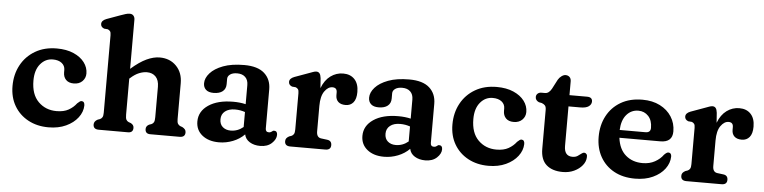

<svg xmlns="http://www.w3.org/2000/svg" viewBox="-46 -970 4803 1207"><g transform="rotate(5 2356.0 -366.0)"><path d="M492 -345Q492 -316 471.8 -296Q451.5 -276 418 -276Q385.5 -276 368.5 -293.8Q351.5 -311.5 351.5 -340.5V-355.5Q351.5 -382 330.8 -398.5Q310 -415 274.5 -415Q227.5 -415 195.8 -377Q164 -339 164 -272.5Q164 -185 210 -139.2Q256 -93.5 325 -93.5Q371 -93.5 401 -110.5Q431 -127.5 450.5 -153.5Q460 -162 465.5 -166Q471 -170 477.5 -170Q496.5 -169 496.5 -143.5Q495.5 -103 468.2 -67.2Q441 -31.5 393.5 -9.5Q346 12.5 283.5 12.5Q211 12.5 155 -17.8Q99 -48 67.5 -101.8Q36 -155.5 36 -227Q36 -301 67.8 -359.5Q99.5 -418 157.5 -452Q215.5 -486 293.5 -486Q355 -486 399.5 -466.5Q444 -447 468 -415Q492 -383 492 -345Z M763 -708.5V-398.5Q816 -445 860 -465.5Q904 -486 943 -486Q1007 -486 1047.5 -444.5Q1088 -403 1088 -336V-109.5Q1088 -89.5 1093.2 -80.8Q1098.5 -72 1108 -67.5L1122 -62.5Q1133 -56.5 1139 -49.2Q1145 -42 1145 -30.5Q1145 0 1110 0H925Q893 0 893 -30.5Q893 -49 912 -59L927.5 -64.5Q937.5 -69 942.2 -78.2Q947 -87.5 947 -109.5V-301Q947 -343 926.2 -364.8Q905.5 -386.5 870.5 -386.5Q847.5 -386.5 821.2 -376Q795 -365.5 767 -340L763 -337V-109.5Q763 -87.5 767.8 -78.2Q772.5 -69 782.5 -64.5L797.5 -59Q816.5 -49 816.5 -30.5Q816.5 0 784.5 0H600Q565 0 565 -30.5Q565 -50.5 587.5 -62.5L602 -67.5Q611.5 -72 616.8 -80.8Q622 -89.5 622 -109.5V-598Q622 -616 616.5 -623.2Q611 -630.5 601.5 -634L578.5 -636Q557 -644.5 557 -664Q557 -686 587.5 -697.5L673 -728.5Q691.5 -735 704.8 -739.2Q718 -743.5 731 -743.5Q746 -743.5 754.5 -733.8Q763 -724 763 -708.5Z M1213 -106Q1213 -170 1271.2 -209.5Q1329.5 -249 1427.5 -249Q1470.5 -249 1506 -240.5V-361Q1506 -393.5 1487.5 -411.2Q1469 -429 1436.5 -429Q1408 -429 1392 -417.5Q1376 -406 1376 -389V-356Q1376 -326 1355.8 -309.8Q1335.5 -293.5 1298.5 -293.5Q1266.5 -293.5 1250.2 -308.5Q1234 -323.5 1234 -349Q1234 -382 1261.8 -413.2Q1289.5 -444.5 1343.2 -464.8Q1397 -485 1476 -485Q1561.5 -485 1603.5 -447.2Q1645.5 -409.5 1645.5 -346V-99.5Q1645.5 -77 1666.5 -77Q1673 -77 1677.2 -79Q1681.5 -81 1685 -83.5Q1688 -86 1691 -88Q1694 -90 1698.5 -90Q1719.5 -90 1719.5 -65.5Q1719.5 -37.5 1692.2 -12.2Q1665 13 1619.5 13Q1580.5 13 1553 -4Q1525.5 -21 1519.5 -51Q1489.5 -20.5 1447 -3.8Q1404.5 13 1359 13Q1293.5 13 1253.2 -19.5Q1213 -52 1213 -106ZM1356.5 -132.5Q1356.5 -100.5 1376.2 -83.8Q1396 -67 1426 -67Q1470.5 -67 1506 -96.5V-191Q1491.5 -196 1476 -198.8Q1460.5 -201.5 1443 -201.5Q1403.5 -201.5 1380 -183Q1356.5 -164.5 1356.5 -132.5Z M1961 -445 1965.5 -382Q1985 -433.5 2021 -459.8Q2057 -486 2100.5 -486Q2146 -486 2172.5 -457.8Q2199 -429.5 2199 -378Q2199 -333.5 2180.8 -311.8Q2162.5 -290 2132 -290Q2101.5 -290 2085.5 -305Q2069.5 -320 2069.5 -346V-364Q2069.5 -394 2040.5 -394Q2013 -394 1990.8 -362.8Q1968.5 -331.5 1968.5 -270V-109.5Q1968.5 -71.5 1997 -67.5L2036 -62.5Q2064.5 -59 2064.5 -30.5Q2064.5 0 2029.5 0H1808.5Q1773.5 0 1773.5 -30.5Q1773.5 -42 1779.2 -49.2Q1785 -56.5 1796 -62.5L1810.5 -67.5Q1820 -71.5 1825.2 -80.5Q1830.5 -89.5 1830.5 -109.5V-338Q1830.5 -356 1825 -363.2Q1819.5 -370.5 1810 -374L1787 -376Q1765.5 -384.5 1765.5 -404Q1765.5 -426 1796 -437.5L1881.5 -468.5Q1898 -474.5 1910.2 -479Q1922.5 -483.5 1931 -483.5Q1943.5 -483.5 1951 -474.8Q1958.5 -466 1961 -445Z M2254.5 -106Q2254.5 -170 2312.8 -209.5Q2371 -249 2469 -249Q2512 -249 2547.5 -240.5V-361Q2547.5 -393.5 2529 -411.2Q2510.5 -429 2478 -429Q2449.5 -429 2433.5 -417.5Q2417.5 -406 2417.5 -389V-356Q2417.5 -326 2397.2 -309.8Q2377 -293.5 2340 -293.5Q2308 -293.5 2291.8 -308.5Q2275.5 -323.5 2275.5 -349Q2275.5 -382 2303.2 -413.2Q2331 -444.5 2384.8 -464.8Q2438.5 -485 2517.5 -485Q2603 -485 2645 -447.2Q2687 -409.5 2687 -346V-99.5Q2687 -77 2708 -77Q2714.5 -77 2718.8 -79Q2723 -81 2726.5 -83.5Q2729.5 -86 2732.5 -88Q2735.5 -90 2740 -90Q2761 -90 2761 -65.5Q2761 -37.5 2733.8 -12.2Q2706.5 13 2661 13Q2622 13 2594.5 -4Q2567 -21 2561 -51Q2531 -20.5 2488.5 -3.8Q2446 13 2400.5 13Q2335 13 2294.8 -19.5Q2254.5 -52 2254.5 -106ZM2398 -132.5Q2398 -100.5 2417.8 -83.8Q2437.5 -67 2467.5 -67Q2512 -67 2547.5 -96.5V-191Q2533 -196 2517.5 -198.8Q2502 -201.5 2484.5 -201.5Q2445 -201.5 2421.5 -183Q2398 -164.5 2398 -132.5Z M3268 -345Q3268 -316 3247.8 -296Q3227.5 -276 3194 -276Q3161.5 -276 3144.5 -293.8Q3127.5 -311.5 3127.5 -340.5V-355.5Q3127.5 -382 3106.8 -398.5Q3086 -415 3050.5 -415Q3003.5 -415 2971.8 -377Q2940 -339 2940 -272.5Q2940 -185 2986 -139.2Q3032 -93.5 3101 -93.5Q3147 -93.5 3177 -110.5Q3207 -127.5 3226.5 -153.5Q3236 -162 3241.5 -166Q3247 -170 3253.5 -170Q3272.5 -169 3272.5 -143.5Q3271.5 -103 3244.2 -67.2Q3217 -31.5 3169.5 -9.5Q3122 12.5 3059.5 12.5Q2987 12.5 2931 -17.8Q2875 -48 2843.5 -101.8Q2812 -155.5 2812 -227Q2812 -301 2843.8 -359.5Q2875.5 -418 2933.5 -452Q2991.5 -486 3069.5 -486Q3131 -486 3175.5 -466.5Q3220 -447 3244 -415Q3268 -383 3268 -345Z M3359.5 -410 3341.5 -413.5Q3319 -423.5 3319 -444.5Q3319 -457.5 3328.2 -466Q3337.5 -474.5 3352.5 -474.5H3375Q3399 -474.5 3416 -505L3447 -564.5Q3455.5 -579 3468.8 -588.5Q3482 -598 3494 -598Q3509.5 -598 3519.2 -588.5Q3529 -579 3529 -561.5V-474.5H3640Q3673.5 -474.5 3673.5 -447Q3673.5 -428.5 3656.5 -416Q3639.5 -403.5 3602 -403.5H3529V-154Q3529 -90 3581 -90Q3600 -90 3613 -98.2Q3626 -106.5 3635.5 -114.5Q3645 -122.5 3654.5 -122Q3662.5 -121.5 3668 -114.2Q3673.5 -107 3672 -95Q3671 -67.5 3651.5 -43.5Q3632 -19.5 3600 -4.5Q3568 10.5 3529 10.5Q3462.5 10.5 3425.2 -22.5Q3388 -55.5 3388 -123V-368.5Q3388 -388 3380.8 -396.5Q3373.5 -405 3359.5 -410Z M4199.5 -304Q4199.5 -235 4123 -235H3865Q3874 -163 3916.8 -126Q3959.5 -89 4023.5 -89Q4068 -89 4101.2 -107.5Q4134.5 -126 4153.5 -153Q4170.5 -170.5 4181 -169.5Q4199.5 -168.5 4199.5 -145Q4198.5 -104 4171.8 -68Q4145 -32 4097 -9.8Q4049 12.5 3984.5 12.5Q3908 12.5 3852 -18.2Q3796 -49 3765.2 -103.8Q3734.5 -158.5 3734.5 -230Q3734.5 -303.5 3765 -361.2Q3795.5 -419 3852.5 -452.5Q3909.5 -486 3989.5 -486Q4052.5 -486 4099.8 -462Q4147 -438 4173.2 -396.8Q4199.5 -355.5 4199.5 -304ZM3969.5 -415Q3925 -415 3895.2 -381Q3865.5 -347 3862.5 -284H4025Q4057.5 -284 4057.5 -314Q4057.5 -361.5 4032.5 -388.2Q4007.5 -415 3969.5 -415Z M4461 -445 4465.5 -382Q4485 -433.5 4521 -459.8Q4557 -486 4600.5 -486Q4646 -486 4672.5 -457.8Q4699 -429.5 4699 -378Q4699 -333.5 4680.8 -311.8Q4662.5 -290 4632 -290Q4601.5 -290 4585.5 -305Q4569.5 -320 4569.5 -346V-364Q4569.5 -394 4540.5 -394Q4513 -394 4490.8 -362.8Q4468.5 -331.5 4468.5 -270V-109.5Q4468.5 -71.5 4497 -67.5L4536 -62.5Q4564.5 -59 4564.5 -30.5Q4564.5 0 4529.5 0H4308.5Q4273.5 0 4273.5 -30.5Q4273.5 -42 4279.2 -49.2Q4285 -56.5 4296 -62.5L4310.5 -67.5Q4320 -71.5 4325.2 -80.5Q4330.5 -89.5 4330.5 -109.5V-338Q4330.5 -356 4325 -363.2Q4319.5 -370.5 4310 -374L4287 -376Q4265.5 -384.5 4265.5 -404Q4265.5 -426 4296 -437.5L4381.5 -468.5Q4398 -474.5 4410.2 -479Q4422.5 -483.5 4431 -483.5Q4443.5 -483.5 4451 -474.8Q4458.5 -466 4461 -445Z"/></g></svg>

Font: Fraunces 9pt SuperSoft SemiBold
Style: Regular
Weight: 600
Version: Version 1.000;[0bf87f6ff]